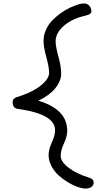

<svg xmlns="http://www.w3.org/2000/svg" viewBox="-20 -865 562 1111"><path d="M475.1 226.1Q456.5 226.1 429.9 217Q403.3 208 374 190.4Q344.7 172.9 319.3 149.9Q293.9 127 277.6 95.7Q261.2 64.5 261.2 32.2Q261.2 0.5 280 -40.8Q298.8 -82 298.8 -111.8Q298.8 -205.1 83 -234.9Q53.2 -239.3 53.2 -274.9Q53.2 -295.9 78.1 -303.2Q126.5 -317.9 167 -338.6Q207.5 -359.4 235.8 -387.7Q264.2 -416 264.2 -443.8Q264.2 -476.1 248 -534.9Q231.9 -593.8 231.9 -627.9Q231.9 -661.6 246.1 -692.9Q260.3 -724.1 282.7 -747.1Q305.2 -770 332 -789.3Q358.9 -808.6 385.3 -820.6Q411.6 -832.5 432.1 -838.9Q452.6 -845.2 463.9 -845.2Q484.4 -845.2 496.6 -832Q508.8 -818.8 508.8 -799.8Q508.8 -789.6 500.2 -784.2Q491.7 -778.8 472.2 -773.9Q397.9 -757.3 349.9 -716.1Q301.8 -674.8 301.8 -625Q301.8 -596.2 318.1 -537.1Q334.5 -478 334 -438Q333 -394.5 299.6 -353.8Q266.1 -313 202.1 -282.2Q369.1 -232.4 369.1 -107.9Q369.1 -75.7 350.1 -35.4Q331.1 4.9 331.1 36.1Q331.1 70.3 376.5 105.2Q421.9 140.1 487.8 160.2Q507.8 166.5 514.9 173.3Q522 180.2 522 191.9Q522 207 509 216.6Q496.1 226.1 475.1 226.1Z"/></svg>

Font: Shantell Sans Bouncy
Style: Regular
Weight: 300
Designer: Stephen Nixon, Anya Danilova, Shantell Martin
Foundry: Arrow Type
Version: Version 1.006;[9816181b4]